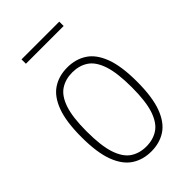

<svg xmlns="http://www.w3.org/2000/svg" viewBox="-221 -808 899 899"><g transform="rotate(-45 228.0 -358.5)"><path d="M228 9Q173 9 131.5 -18.2Q90 -45.5 67 -106.8Q44 -168 44 -270Q44 -372 66.8 -433Q89.5 -494 130.8 -521Q172 -548 228 -548Q283 -548 324.5 -521Q366 -494 389 -433Q412 -372 412 -270Q412 -168 389.2 -106.8Q366.5 -45.5 325.2 -18.2Q284 9 228 9ZM228 -24Q273 -24 306.2 -45.8Q339.5 -67.5 357.8 -120.8Q376 -174 376 -268Q376 -364 357.8 -417.8Q339.5 -471.5 306.2 -493.2Q273 -515 228 -515Q183 -515 149.8 -493.5Q116.5 -472 98.2 -419Q80 -366 80 -272Q80 -176 98.2 -122Q116.5 -68 149.8 -46Q183 -24 228 -24ZM103 -697V-726H353V-697Z"/></g></svg>

Font: Encode Sans Condensed Thin
Style: Regular
Weight: 100
Width: 3
Designer: Multiple Designers
Foundry: Impallari Type
Version: Version 3.002